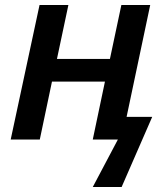

<svg xmlns="http://www.w3.org/2000/svg" viewBox="-20 -561 671 772"><path d="M353 191 454 0H353L402 -233H189L140 0H23L139 -541H255L209 -324H422L468 -541H584L489 -91H592L469 191Z"/></svg>

Font: Noto Sans UI Medium
Style: Italic
Weight: 500
Italic angle: -12°
Designer: Monotype Design Team
Foundry: Monotype Imaging Inc.
Version: Version 1.901